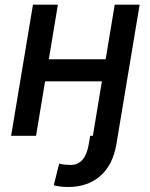

<svg xmlns="http://www.w3.org/2000/svg" viewBox="-20 -565 626 799"><path d="M470.2 0 464.1 36.6Q448.9 122.9 396.5 168Q344.1 213.1 264.6 213.1Q247.9 213.1 234.2 211.6Q220.5 210.2 203.8 206L226.2 115.8Q235.4 119 250.5 120.2Q265.6 121.4 274.1 121.4Q334.2 121.4 349.1 36.6L355.1 0H366.5L404.1 -226.6H167.6L130 0H26.3L117.2 -545.5H220.9L183.2 -318.5H419.7L457.4 -545.5H561.1Z"/></svg>

Font: Inter UI Medium
Style: Italic
Weight: 500
Italic angle: 9.39999°
Designer: Rasmus Andersson
Foundry: rsms
Version: 3.2;8d6f07862